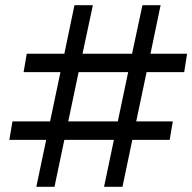

<svg xmlns="http://www.w3.org/2000/svg" viewBox="-20 -720 741 740"><path d="M690 -442H545L505 -252H646L634 -181H490L452 0H381L419 -181H228L190 0H120L158 -181H16L28 -252H173L213 -442H71L83 -513H228L267 -700H338L298 -513H489L529 -700H599L560 -513H701ZM434 -252 474 -442H283L243 -252Z"/></svg>

Font: Gontserrat
Style: Italic
Weight: 400
Italic angle: -11.3°
Designer: Julieta Ulanovsky
Foundry: Julieta Ulanovsky
Version: Version 6.001